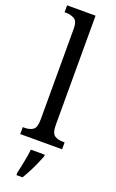

<svg xmlns="http://www.w3.org/2000/svg" viewBox="-185 -802 641 1065"><g transform="rotate(20 135.0 -269.5)"><path d="M12 0V-41H23Q53 -41 72 -54Q91 -67 91 -115V-651Q91 -695 70 -707Q49 -719 23 -719H12V-760H180V-115Q180 -67 199 -54Q218 -41 248 -41H259V0ZM70 208Q77 174 85 136Q93 98 97 61H179V71Q171 92 159 119Q147 146 133 173Q119 200 106 221H70Z"/></g></svg>

Font: Noto Serif Thai Condensed
Style: Regular
Weight: 400
Width: 3
Designer: Monotype Design Team
Foundry: Monotype Imaging Inc.
Version: Version 2.002; ttfautohint (v1.8.4.7-5d5b)